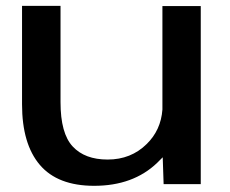

<svg xmlns="http://www.w3.org/2000/svg" viewBox="-20 -610 763 636"><path d="M522 0 519 -89Q510.5 -80 500.5 -70.5Q421 5.5 292 5.5Q171 5.5 112 -63.8Q53 -133 53 -264.5V-590.5H180.5V-271.5Q180.5 -168 220.8 -124.8Q261 -81.5 336.5 -81.5Q414 -81.5 466 -133Q513 -179 518 -247V-590H645V0Z"/></svg>

Font: Anybody ExtraExpanded Medium
Style: Regular
Weight: 500
Width: 8
Designer: Tyler Finck
Foundry: Etcetera Type Company
Version: Version 1.010; ttfautohint (v1.8.3) -l 8 -r 50 -G 200 -x 14 